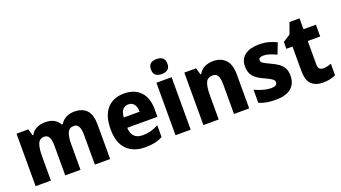

<svg xmlns="http://www.w3.org/2000/svg" viewBox="-61 -1323 3355 1888"><g transform="rotate(-20 1616.5 -379.0)"><path d="M672 -559Q758 -559 802 -511Q846 -463 846 -359V0H686V-312Q686 -428 621 -428Q573 -428 554.5 -387.5Q536 -347 536 -268V0H376V-313Q376 -428 312 -428Q262 -428 244 -383.5Q226 -339 226 -252V0H66V-549H189L209 -480H217Q238 -520 277.5 -539.5Q317 -559 367 -559Q422 -559 458.5 -539Q495 -519 515 -482H526Q549 -521 587.5 -540Q626 -559 672 -559Z M1193 -559Q1301 -559 1363 -494.5Q1425 -430 1425 -309V-231H1109Q1111 -173 1140.5 -141.5Q1170 -110 1227 -110Q1273 -110 1312.5 -120.5Q1352 -131 1395 -153V-30Q1357 -9 1313.5 0.5Q1270 10 1212 10Q1090 10 1020 -60.5Q950 -131 950 -271Q950 -415 1015 -487Q1080 -559 1193 -559ZM1196 -444Q1161 -444 1138 -419Q1115 -394 1112 -338H1278Q1278 -386 1257 -415Q1236 -444 1196 -444Z M1610 -768Q1648 -768 1672 -750Q1696 -732 1696 -689Q1696 -646 1671.5 -628.5Q1647 -611 1610 -611Q1572 -611 1548 -628.5Q1524 -646 1524 -689Q1524 -733 1547.5 -750.5Q1571 -768 1610 -768ZM1689 -549V0H1530V-549Z M2125 -559Q2205 -559 2253 -510Q2301 -461 2301 -359V0H2142V-313Q2142 -370 2126.5 -399Q2111 -428 2073 -428Q2020 -428 2001 -385Q1982 -342 1982 -253V0H1822V-549H1945L1965 -479H1973Q1996 -520 2035.5 -539.5Q2075 -559 2125 -559Z M2793 -165Q2793 -81 2739 -35.5Q2685 10 2577 10Q2526 10 2485.5 3Q2445 -4 2404 -21V-158Q2445 -138 2491 -125.5Q2537 -113 2573 -113Q2637 -113 2637 -152Q2637 -164 2630 -174Q2623 -184 2601 -197Q2579 -210 2533 -231Q2467 -261 2435 -298.5Q2403 -336 2403 -402Q2403 -479 2458 -519Q2513 -559 2607 -559Q2655 -559 2698.5 -548Q2742 -537 2788 -515L2743 -401Q2708 -418 2674.5 -429.5Q2641 -441 2610 -441Q2559 -441 2559 -410Q2559 -398 2566 -389Q2573 -380 2594 -368.5Q2615 -357 2658 -337Q2700 -318 2730 -296Q2760 -274 2776.5 -243Q2793 -212 2793 -165Z M3121 -121Q3143 -121 3163.5 -125.5Q3184 -130 3206 -138V-18Q3180 -5 3147 2.5Q3114 10 3072 10Q2996 10 2952.5 -31Q2909 -72 2909 -174V-426H2845V-498L2922 -547L2964 -663H3069V-549H3199V-426H3069V-178Q3069 -121 3121 -121Z"/></g></svg>

Font: Noto Sans Kannada SemiCondensed ExtraBold
Style: Regular
Weight: 800
Width: 4
Designer: Jelle Bosma - Monotype Design Team
Foundry: Monotype Imaging Inc.
Version: Version 2.005; ttfautohint (v1.8.4.7-5d5b)